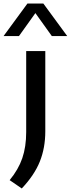

<svg xmlns="http://www.w3.org/2000/svg" viewBox="-65 -832 400 1085"><path d="M58 233 -10.5 186Q39 126 61 61.8Q83 -2.5 83 -85.5V-543.5H191V-90Q191 3.5 160.2 80.5Q129.5 157.5 58 233ZM-45 -628 90 -812H180L315 -628H228L135 -758L42 -628Z"/></svg>

Font: Encode Sans Expanded Medium
Style: Regular
Weight: 500
Width: 7
Designer: Multiple Designers
Foundry: Impallari Type
Version: Version 3.000; ttfautohint (v1.8.3) -l 8 -r 50 -G 200 -x 14 